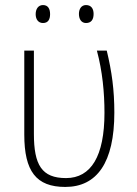

<svg xmlns="http://www.w3.org/2000/svg" viewBox="-20 -729 541 759"><path d="M121 -673C121 -653 131 -638 150 -638C170 -638 178 -652 178 -673C178 -694 170 -709 150 -709C131 -709 121 -693 121 -673ZM292 -674C292 -653 302 -638 320 -638C341 -638 350 -652 350 -674C350 -694 341 -709 320 -709C302 -709 292 -694 292 -674ZM238 10C363 10 432 -86 432 -284C432 -374 422 -446 402 -529H363C385 -447 393 -363 393 -283C393 -112 340 -25 241 -25C145 -25 114 -77 114 -200V-529H76V-197C76 -52 123 10 238 10Z"/></svg>

Font: Noto Sans SemiCondensed ExtraLight
Style: Regular
Weight: 200
Width: 4
Designer: Monotype Design Team
Foundry: Monotype Imaging Inc.
Version: Version 2.013